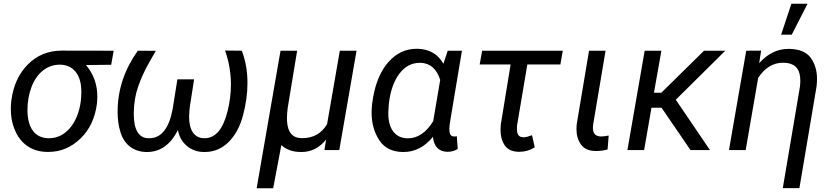

<svg xmlns="http://www.w3.org/2000/svg" viewBox="-20 -798 4433 1021"><path d="M584.5 -528.3 308.6 -528.8C237.3 -528.8 177.2 -504.4 128.9 -456.1C80.6 -407.7 50.8 -343.8 40.5 -264.6L39.6 -256.8C38.1 -244.1 37.6 -231.4 37.6 -218.8C37.6 -210 38.1 -200.7 38.6 -191.9C41.5 -153.3 51.3 -118.7 67.9 -87.4C101.1 -24.9 158.7 9.3 230.5 9.8C232.9 9.8 235.8 9.8 238.3 9.8C301.8 9.8 357.9 -13.7 407.2 -60.5C456.5 -107.9 485.8 -169.9 495.6 -247.6L496.1 -252.4C497.1 -263.2 497.6 -273.9 497.6 -284.2C497.6 -348.6 477.5 -404.8 437 -452.1L571.3 -453.6ZM126 -212.9C126 -256.3 133.3 -297.4 147.5 -335.4C176.3 -411.1 231.9 -454.1 297.4 -454.1C298.8 -454.1 300.3 -454.1 301.8 -454.1C366.2 -452.1 405.8 -405.8 411.6 -333C412.1 -326.2 412.6 -318.4 412.6 -310.1C412.6 -295.4 411.6 -278.8 409.7 -259.8C401.4 -199.7 381.8 -151.9 351.1 -116.2C320.3 -80.6 283.2 -63 240.7 -63C238.8 -63 236.8 -63 234.9 -63C164.6 -65.4 126 -119.6 126 -212.9Z M712.9 -528.3C643.1 -430.7 606.9 -324.7 605.5 -210.9C605.5 -207.5 605.5 -204.1 605.5 -200.7C605.5 -163.1 610.4 -127.9 620.6 -95.2C640.6 -29.3 689.5 8.3 756.3 10.3C758.3 10.3 760.3 10.3 762.2 10.3C832 10.3 886.7 -28.8 926.3 -106.4C932.6 -71.3 948.2 -43.5 973.1 -22.5C998 -1.5 1027.8 9.8 1063 10.3C1064.9 10.3 1066.4 10.3 1068.4 10.3C1116.7 10.3 1158.7 -6.8 1194.3 -41.5C1230 -76.2 1255.9 -123.5 1272 -183.6C1288.1 -243.7 1295.9 -300.8 1295.9 -354.5C1295.9 -371.1 1295.4 -387.7 1293.9 -404.3C1290.5 -446.8 1281.2 -487.8 1266.1 -528.3L1176.8 -529.3C1191.4 -488.8 1200.7 -446.8 1205.1 -404.3C1207 -385.7 1208 -367.2 1208 -348.6C1208 -300.3 1201.7 -252 1189.5 -204.1C1165.5 -109.9 1125 -63 1067.9 -63C1066.9 -63 1065.4 -63 1064 -63C1011.7 -64.5 985.8 -108.4 985.8 -173.3C985.8 -174.8 985.8 -176.8 985.8 -178.2C986.3 -197.3 987.3 -214.4 989.3 -229.5L1012.2 -376H923.3L898.4 -220.2C879.4 -115.2 837.9 -63 773.9 -63C771 -63 768.6 -63 766.1 -63C717.8 -64.9 691.4 -108.9 691.4 -191.4V-196.3C691.9 -248 699.7 -295.4 714.8 -337.9C729.5 -380.4 749 -423.3 773.4 -465.8L808.6 -527.8Z M1471.7 -528.3 1344.7 203.1H1432.6L1476.1 -26.4C1502 -2 1537.1 10.3 1581.1 10.3C1582 10.3 1582.5 10.3 1583.5 10.3C1635.3 10.3 1678.7 -11.7 1714.4 -56.2L1705.1 0H1784.2L1876 -528.3H1787.1L1719.2 -137.2C1689 -87.9 1645.5 -63.5 1588.9 -63.5C1586.9 -63.5 1584.5 -63.5 1582.5 -63.5C1535.2 -64.5 1509.8 -94.7 1506.3 -154.3C1506.3 -158.7 1505.9 -163.1 1505.9 -168C1505.9 -184.1 1507.3 -202.6 1509.8 -223.6L1560.1 -528.3Z M2360.8 -528.3 2337.9 -459C2309.1 -510.3 2263.7 -536.6 2201.2 -538.6C2199.2 -538.6 2197.3 -538.6 2195.3 -538.6C2137.7 -538.6 2088.4 -515.6 2046.9 -469.7C2005.9 -423.8 1978 -360.4 1963.9 -279.3L1958.5 -242.7C1957 -227.5 1956.1 -212.9 1956.1 -198.7C1956.1 -143.6 1969.2 -95.2 1996.1 -53.7C2022.5 -12.2 2064 9.3 2121.1 10.3C2122.6 10.3 2124 10.3 2125.5 10.3C2186 10.3 2238.3 -16.6 2282.2 -70.3C2287.6 -18.6 2313 7.8 2358.4 9.3C2358.9 9.3 2359.4 9.3 2360.4 9.3C2379.4 9.3 2397.5 4.4 2414.1 -5.9L2409.2 -73.7L2401.4 -72.3H2393.1C2379.4 -72.8 2371.6 -82.5 2370.1 -100.6C2369.6 -103.5 2369.6 -107.4 2369.6 -111.8C2369.6 -120.1 2370.1 -130.4 2372.1 -143.1L2436.5 -528.3ZM2048.3 -251C2056.6 -317.4 2075.7 -369.6 2104.5 -407.2C2133.8 -445.3 2169.4 -463.9 2212.9 -463.9C2214.4 -463.9 2216.3 -463.9 2218.3 -463.9C2268.6 -461.4 2302.7 -431.2 2320.8 -373L2283.7 -153.8C2246.1 -92.8 2201.2 -62.5 2148.9 -62.5C2147.9 -62.5 2147.5 -62.5 2146.5 -62.5C2080.1 -64 2044.9 -114.7 2044.9 -194.3C2044.9 -196.8 2044.9 -198.7 2044.9 -201.2L2047.4 -240.7Z M2972.7 -528.3H2543.9L2530.8 -455.1H2695.3L2643.1 -136.2C2642.1 -126.5 2641.6 -117.7 2641.6 -108.9C2641.6 -74.7 2649.4 -46.4 2664.6 -24.4C2679.7 -2.4 2704.6 8.8 2739.7 9.3C2740.2 9.3 2740.7 9.3 2741.7 9.3C2771 9.3 2798.3 1.5 2823.7 -14.6L2809.1 -79.1C2790 -71.8 2774.9 -67.9 2764.2 -67.9C2740.7 -67.9 2729 -81.5 2729 -108.9L2729.5 -130.9L2784.2 -455.1H2960Z M3112.3 -528.3 3046.4 -134.8C3045.9 -127 3045.4 -119.6 3045.4 -112.3C3045.4 -79.6 3053.2 -52.2 3069.3 -29.8C3085.4 -7.3 3110.8 4.4 3146 4.9C3147.9 4.9 3149.9 4.9 3151.9 4.9C3170.4 4.9 3189.9 2.4 3210.9 -2.9L3216.8 -77.1C3199.7 -73.7 3186 -72.3 3174.8 -72.3C3148.9 -73.2 3135.3 -85.9 3133.3 -109.9C3132.8 -112.8 3132.8 -115.7 3132.8 -118.7C3132.8 -123.5 3133.3 -128.4 3133.8 -133.3L3200.2 -528.3Z M3651.9 0H3755.4L3573.7 -267.6L3836.9 -528.3H3723.6L3496.6 -304.7H3457.5L3497.1 -528.3H3408.2L3316.4 0H3405.3L3444.3 -225.1H3498Z M4133.8 -613.8H4190.4L4274.4 -778.3H4188.5ZM3948.2 -528.3 3856.4 0H3945.3L4011.7 -383.8C4046.9 -437.5 4090.8 -464.4 4144 -464.4C4145.5 -464.4 4146.5 -464.4 4147.9 -464.4C4201.7 -463.4 4230.5 -437.5 4234.9 -386.7C4235.4 -380.4 4235.8 -374.5 4235.8 -367.7C4235.8 -357.9 4234.9 -348.1 4233.9 -337.4L4142.6 202.6H4231L4322.3 -338.9C4323.7 -352.5 4324.7 -365.7 4324.7 -377.9C4324.7 -422.4 4313.5 -459.5 4291.5 -490.2C4269.5 -521 4231.9 -536.6 4177.7 -538.1C4176.3 -538.1 4174.8 -538.1 4173.3 -538.1C4114.3 -538.1 4062 -512.7 4017.1 -461.9L4027.3 -528.8Z"/></svg>

Font: Roboto
Style: Italic
Weight: 400
Italic angle: -12°
Designer: Google
Version: Version 2.137; 2017